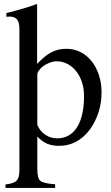

<svg xmlns="http://www.w3.org/2000/svg" viewBox="-20 -700 540 937"><path d="M258.8 -24.9Q290 -24.9 314.5 -38.6Q338.9 -52.2 355.7 -78.6Q372.6 -105 381.3 -143.3Q390.1 -181.6 390.1 -231Q390.1 -269 379.4 -300.5Q368.7 -332 350.3 -354.2Q332 -376.5 307.9 -388.7Q283.7 -400.9 257.3 -400.9Q240.7 -400.9 223.6 -394.5Q206.5 -388.2 192.9 -378.7Q179.2 -369.1 170.7 -357.4Q162.1 -345.7 162.1 -335.4V-90.3Q174.8 -60.1 200.9 -42.5Q227.1 -24.9 258.8 -24.9ZM6.8 200.2Q26.4 197.8 39.3 193.8Q52.2 189.9 60.1 182.4Q67.9 174.8 71.3 162.4Q74.7 149.9 74.7 129.4V-558.1Q74.7 -589.8 63.7 -604.5Q52.7 -619.1 26.9 -619.1Q23.9 -619.1 21.2 -618.9Q18.6 -618.7 14.6 -618.2H11.2V-636.2Q56.2 -647.5 95 -658.9Q133.8 -670.4 158.7 -680.2L161.1 -678.2V-388.2Q178.2 -406.2 194.6 -420.2Q210.9 -434.1 228 -443.4Q245.1 -452.6 263.7 -457.3Q282.2 -461.9 303.7 -461.9Q342.3 -461.9 374 -445.3Q405.8 -428.7 428.2 -399.9Q450.7 -371.1 463.1 -332.3Q475.6 -293.5 475.6 -249.5Q475.6 -148.9 419.4 -68.8Q358.9 11.7 268.6 11.7Q233.9 11.7 209.2 1Q184.6 -9.8 162.1 -33.7V124.5Q162.1 172.9 178.2 183.6Q195.3 195.8 249 199.2V217.3H6.8Z"/></svg>

Font: Dima Niloofar
Style: Regular
Weight: 400
Designer: R.Balvardi
Foundry: Dima Software Group
Version: Version 3.00;November 13, 2018;FontCreator 11.5.0.2427 64-bi